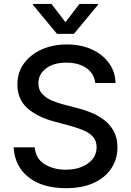

<svg xmlns="http://www.w3.org/2000/svg" viewBox="-20 -969 683 1001"><path d="M476.6 -536.2Q470.9 -586.6 429.7 -614.5Q388.5 -642.4 326 -642.4Q258.9 -642.4 219.5 -611.9Q180 -581.3 180 -534.8Q180 -500 201.2 -478.2Q222.3 -456.3 253 -443.9Q283.7 -431.5 312.1 -424L383.2 -405.5Q418 -397 454.5 -382.3Q491.1 -367.5 522.4 -343.9Q553.6 -320.3 573 -285.2Q592.3 -250 592.3 -201Q592.3 -139.6 560.5 -91.3Q528.8 -43 468.8 -15.4Q408.7 12.1 323.2 12.1Q201 12.1 128.7 -45.1Q56.5 -102.3 51.1 -201H161.2Q166.2 -141.7 212.7 -112.9Q259.2 -84.2 322.4 -84.2Q392.4 -84.2 438 -116.5Q483.7 -148.8 483.7 -202.1Q483.7 -234.4 465.4 -255.1Q447.1 -275.9 416 -289.2Q384.9 -302.6 345.9 -312.9L259.9 -336.3Q172.2 -360.1 121.4 -406.2Q70.7 -452.4 70.7 -528.4Q70.7 -591.3 104.8 -638.1Q138.8 -685 197.3 -711.1Q255.7 -737.2 328.5 -737.2Q402.3 -737.2 459 -711.3Q515.6 -685.4 548.3 -639.9Q581 -594.5 582.4 -536.2ZM248.2 -948.5 321.4 -853.3 394.2 -948.5H490.4V-943.2L365.4 -792.6H277L152.3 -943.2V-948.5Z"/></svg>

Font: Inter Zeller Medium
Style: Regular
Weight: 500
Designer: Rasmus Andersson; Joe Bland
Foundry: zeller
Version: Version 3.015;git-dec3a8cb1